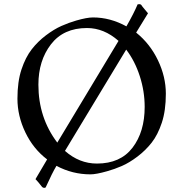

<svg xmlns="http://www.w3.org/2000/svg" viewBox="-20 -820 883 925"><path d="M496 5Q443 20 416 20Q329 20 252 -21Q232 12 200 83Q197 85 192.5 85Q188 85 183 81Q163 55 151 43L207 -52Q140 -103 102 -182.5Q64 -262 64 -344.5Q64 -427 83.5 -485.5Q103 -544 132.5 -582Q162 -620 201 -649.5Q240 -679 276 -695Q312 -711 347 -721Q399 -736 428 -736Q511 -736 589 -693Q625 -756 643 -799Q647 -800 651.5 -800Q656 -800 660 -797Q665 -789 677.5 -774.5Q690 -760 693 -756L636 -663Q703 -609 741 -529.5Q779 -450 779 -368.5Q779 -287 759.5 -228.5Q740 -170 710.5 -132.5Q681 -95 642 -65.5Q603 -36 567.5 -20.5Q532 -5 496 5ZM399 -685Q286 -685 225.5 -606.5Q165 -528 165 -412Q165 -253 256 -133L551 -623Q481 -685 399 -685ZM447 -32Q560 -32 618.5 -108.5Q677 -185 677 -305Q677 -380 653.5 -453Q630 -526 588 -581L293 -93Q362 -32 447 -32Z"/></svg>

Font: Rosarivo
Style: Regular
Weight: 400
Designer: Pablo Ugerman
Foundry: Pablo Ugerman
Version: Version 1.003